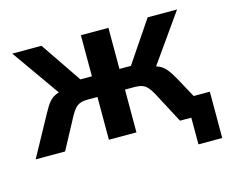

<svg xmlns="http://www.w3.org/2000/svg" viewBox="-91 -631 1078 889"><g transform="rotate(-15 448.5 -186.5)"><path d="M757 128V0H723V-94H871V128ZM11 0 116 -192Q133 -224 147 -241Q161 -258 180.5 -266.5Q200 -275 229 -279L213 -246L33 -501H173L307 -304H362V-501H494V-304H549L682 -501H823L643 -246L627 -279Q656 -275 674.5 -266.5Q693 -258 708 -240.5Q723 -223 740 -192L845 0H703L623 -151Q612 -171 601 -183Q590 -195 575.5 -200Q561 -205 541 -205H494V0H362V-205H315Q295 -205 280.5 -200Q266 -195 255 -183Q244 -171 233 -151L152 0Z"/></g></svg>

Font: Nunito Sans 7pt SemiCondensed
Style: Bold
Weight: 700
Width: 4
Designer: Vernon Adams
Foundry: Vernon Adams
Version: Version 3.101;gftools[0.9.27]